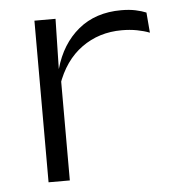

<svg xmlns="http://www.w3.org/2000/svg" viewBox="-42 -531 522 571"><g transform="rotate(-5 219.0 -245.5)"><path d="M140 -284.5 125 -331 140.5 -333.5Q161 -406.5 212.2 -448.8Q263.5 -491 340 -491Q364.5 -491 383 -487Q401.5 -483 414.5 -477.5L419.5 -417Q403 -423.5 382 -427.5Q361 -431.5 336.5 -431.5Q268.5 -431.5 216.8 -394.2Q165 -357 140 -284.5ZM80.5 0V-482.5H143.5L140 -324L144 -320.5V0Z"/></g></svg>

Font: Anek Gujarati SemiExpanded Light
Style: Regular
Weight: 300
Width: 6
Designer: Mrunmayee Ghaisas (Gujarati), Yesha Goshar (Latin)
Foundry: Ek Type
Version: Version 1.003